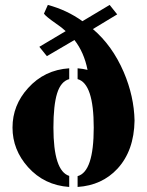

<svg xmlns="http://www.w3.org/2000/svg" viewBox="-20 -739 592 772"><path d="M194.8 -226.1Q194.8 -51.8 258.3 -31.7V12.7Q158.2 5.9 92.8 -66.9Q30.3 -136.7 30.3 -226.1Q30.3 -315.9 92.8 -384.8Q158.7 -458 258.3 -464.4V-420.9Q224.6 -411.6 209.7 -363.8Q194.8 -315.9 194.8 -226.1ZM172.4 -719.2Q249 -698.7 311.5 -653.8L420.9 -719.2L451.2 -681.2L353.5 -622.1Q431.6 -555.7 477.5 -449.2Q519 -352.1 521 -253.9Q519 -132.8 452.1 -60.5Q390.1 6.3 292 12.7V-30.8Q356.9 -48.3 356.9 -225.8Q356.9 -403.3 292 -420.9V-464.4Q314.5 -462.4 332 -458Q317.9 -528.8 279.3 -578.1L168.5 -513.2L138.2 -550.8L244.1 -613.8Q230.5 -627 205.6 -644Q163.6 -673.3 156.7 -684.1Z"/></svg>

Font: Stardos Stencil
Style: Bold
Weight: 700
Designer: vernon adams
Foundry: vernon adams
Version: Version 1.000